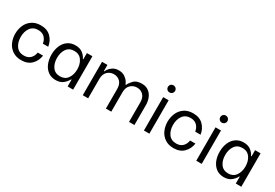

<svg xmlns="http://www.w3.org/2000/svg" viewBox="45 -1677 3761 2624"><g transform="rotate(30 1925.0 -365.0)"><path d="M51 -267Q51 -338 78 -400.5Q105 -463 161.5 -502Q218 -541 300 -541Q402 -541 460.5 -482Q519 -423 531 -337H447Q438 -395 401 -431.5Q364 -468 301 -468Q221 -468 179.5 -410.5Q138 -353 138 -267Q138 -181 179.5 -123.5Q221 -66 301 -66Q364 -66 401 -102Q438 -138 447 -197H531Q519 -111 460.5 -52Q402 7 300 7Q218 7 161.5 -32Q105 -71 78 -133.5Q51 -196 51 -267Z M623 -267Q623 -345 649.5 -407.5Q676 -470 726.5 -505.5Q777 -541 847 -541Q917 -541 960 -508Q1003 -475 1025 -429H1032V-527H1119V0H1032V-108H1025Q1001 -61 957 -27Q913 7 844 7Q774 7 724.5 -29Q675 -65 649 -127Q623 -189 623 -267ZM711 -268Q711 -182 751.5 -124.5Q792 -67 871 -67Q948 -67 989 -124.5Q1030 -182 1030 -267Q1030 -352 989 -409.5Q948 -467 871 -467Q792 -467 751.5 -410Q711 -353 711 -268Z M1271 -527H1356V-430H1364Q1366 -440 1384 -466.5Q1402 -493 1439 -517Q1476 -541 1531 -541Q1589 -541 1627.5 -514Q1666 -487 1685 -456Q1704 -425 1704 -417H1712Q1726 -452 1767.5 -496.5Q1809 -541 1895 -541Q1959 -541 2002 -508.5Q2045 -476 2065.5 -425Q2086 -374 2086 -316V0H2001V-308Q2001 -384 1961.5 -423Q1922 -462 1864 -462Q1804 -462 1762.5 -421.5Q1721 -381 1721 -308V0H1636V-308Q1636 -384 1596.5 -423Q1557 -462 1499 -462Q1439 -462 1397.5 -421.5Q1356 -381 1356 -308V0H1271Z M2236 -527H2322V0H2236ZM2238 -721Q2254 -737 2278 -737Q2302 -737 2318.5 -720.5Q2335 -704 2335 -681Q2335 -658 2318.5 -641.5Q2302 -625 2278 -625Q2254 -625 2238 -641.5Q2222 -658 2222 -681Q2222 -704 2238 -721Z M2455 -267Q2455 -338 2482 -400.5Q2509 -463 2565.5 -502Q2622 -541 2704 -541Q2806 -541 2864.5 -482Q2923 -423 2935 -337H2851Q2842 -395 2805 -431.5Q2768 -468 2705 -468Q2625 -468 2583.5 -410.5Q2542 -353 2542 -267Q2542 -181 2583.5 -123.5Q2625 -66 2705 -66Q2768 -66 2805 -102Q2842 -138 2851 -197H2935Q2923 -111 2864.5 -52Q2806 7 2704 7Q2622 7 2565.5 -32Q2509 -71 2482 -133.5Q2455 -196 2455 -267Z M3062 -527H3148V0H3062ZM3064 -721Q3080 -737 3104 -737Q3128 -737 3144.5 -720.5Q3161 -704 3161 -681Q3161 -658 3144.5 -641.5Q3128 -625 3104 -625Q3080 -625 3064 -641.5Q3048 -658 3048 -681Q3048 -704 3064 -721Z M3277 -267Q3277 -345 3303.5 -407.5Q3330 -470 3380.5 -505.5Q3431 -541 3501 -541Q3571 -541 3614 -508Q3657 -475 3679 -429H3686V-527H3773V0H3686V-108H3679Q3655 -61 3611 -27Q3567 7 3498 7Q3428 7 3378.5 -29Q3329 -65 3303 -127Q3277 -189 3277 -267ZM3365 -268Q3365 -182 3405.5 -124.5Q3446 -67 3525 -67Q3602 -67 3643 -124.5Q3684 -182 3684 -267Q3684 -352 3643 -409.5Q3602 -467 3525 -467Q3446 -467 3405.5 -410Q3365 -353 3365 -268Z"/></g></svg>

Font: Lopes Sans
Style: Regular
Weight: 400
Designer: Gabriel Lam, Diego Maldonado
Foundry: TypeRant, Foresti Design
Version: Version 4.000